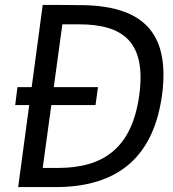

<svg xmlns="http://www.w3.org/2000/svg" viewBox="-20 -762 703 782"><path d="M51 -407 42 -334H99L54 0H206C466 0 606 -128 640 -375C671 -612 579 -737 317 -741C256 -742 162 -742 154 -742L109 -407ZM300 -663C481 -663 577 -592 547 -373C517 -157 399 -78 216 -78H154L189 -334H369L379 -407H199L234 -663Z"/></svg>

Font: Cheyenne Sans
Style: Italic
Weight: 400
Italic angle: -8.13011°
Designer: The Public Sans project authors (U.S. Web Design System), Libre Franklin designed by Pablo Impallari and Rodrigo Fuenzal
Foundry: The Cheyenne Sans Project Authors
Version: Version 2.007